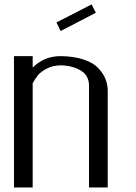

<svg xmlns="http://www.w3.org/2000/svg" viewBox="-20 -832 602 852"><path d="M386.7 -812.5 405.3 -775.4 249 -694.3 230.5 -732.4ZM42 -583H125V-532.2Q175.8 -583 250 -583Q308.6 -582 351.1 -567.9Q393.6 -553.7 415.5 -530.3Q437.5 -506.8 447.3 -483.4Q457 -460 458 -433.6V0H375V-451.2Q375 -497.1 338.4 -519Q301.8 -541 250 -542Q214.8 -542 188 -527.8Q161.1 -513.7 149.4 -499.5Q137.7 -485.4 125 -462.9V0H42Z"/></svg>

Font: wanta
Style: Medium
Weight: 500
Version: Version 0.91